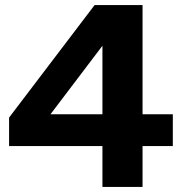

<svg xmlns="http://www.w3.org/2000/svg" viewBox="-20 -741 722 761"><path d="M386 0V-586H406L180 -288H665V-162H16V-275L355 -721H545V0Z"/></svg>

Font: Mona Sans SemiExpanded
Style: Bold
Weight: 700
Width: 6
Designer: Deni Anggara
Foundry: GitHub
Version: Version 2.000